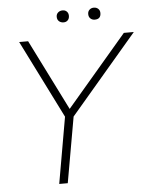

<svg xmlns="http://www.w3.org/2000/svg" viewBox="-57 -893 740 941"><g transform="rotate(-5 312.5 -423.0)"><path d="M625 -710 295 -323 238 0H196L253 -326L61 -710H105L279 -362L576 -710ZM440 -787Q427 -787 418.5 -795Q410 -803 410 -817Q410 -830 418.5 -838Q427 -846 440 -846Q453 -846 461.5 -838Q470 -830 470 -817Q470 -787 440 -787ZM287 -787Q273 -787 264 -795Q255 -803 255 -817Q255 -830 264 -838Q273 -846 287 -846Q299 -846 307 -838Q315 -830 315 -817Q315 -803 307 -795Q299 -787 287 -787Z"/></g></svg>

Font: Livvic ExtraLight
Style: Italic
Weight: 275
Italic angle: -10°
Designer: Jacques Le Bailly, Baron von Fonthausen
Version: Version 1.001; ttfautohint (v1.8.2)